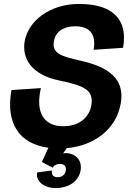

<svg xmlns="http://www.w3.org/2000/svg" viewBox="-20 -736 706 972"><path d="M262 216C322 216 377 187 388 127C398 67 353 39 313 39C308 39 304 40 299 41L318 14C461 1 569 -85 591 -211C618 -361 491 -407 366 -434C266 -456 245 -479 253 -528C261 -574 300 -603 360 -603C427 -603 469 -570 454 -484L603 -494C629 -639 549 -716 380 -716C233 -716 124 -631 105 -528C88 -429 153 -355 278 -329C415 -301 455 -277 442 -201C433 -150 390 -97 300 -97C207 -97 157 -160 187 -290L38 -280C8 -113 76 -8 225 12L192 84L247 113L251 107C257 100 268 94 284 94C304 94 317 105 313 127C309 151 292 161 272 161C252 161 239 151 243 127L168 137C160 182 202 216 262 216Z"/></svg>

Font: Uncut Sans
Style: Bold Italic
Weight: 700
Italic angle: -10°
Designer: Kasper Nordkvist
Foundry: Uncut Type
Version: Version 1.111;FEAKit 1.0